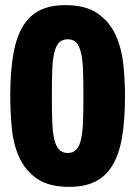

<svg xmlns="http://www.w3.org/2000/svg" viewBox="-20 -718 527 748"><path d="M20 -344Q20 -282 26 -219Q32 -156 55 -105Q78 -54 124 -22Q170 10 250 10Q308 10 349 -9.5Q390 -29 416.5 -71Q443 -113 455 -180.5Q467 -248 467 -344Q467 -404 460.5 -467Q454 -530 430.5 -581.5Q407 -633 360.5 -665.5Q314 -698 234 -698Q177 -698 136.5 -678.5Q96 -659 70 -617Q44 -575 32 -507.5Q20 -440 20 -344ZM182 -340Q182 -401 183.5 -443.5Q185 -486 191.5 -513Q198 -540 210.5 -552.5Q223 -565 244 -565Q265 -565 277 -552.5Q289 -540 295.5 -513Q302 -486 303.5 -443.5Q305 -401 305 -340Q305 -286 303.5 -245Q302 -204 296 -176.5Q290 -149 277.5 -135.5Q265 -122 244 -122Q222 -122 209.5 -136Q197 -150 191 -177Q185 -204 183.5 -245Q182 -286 182 -340Z"/></svg>

Font: Secuela Black
Style: Regular
Weight: 900
Designer: Fernando Haro
Foundry: deFharo
Version: Version 1.704